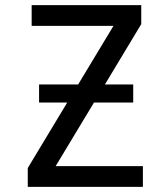

<svg xmlns="http://www.w3.org/2000/svg" viewBox="-20 -726 646 746"><path d="M87.9 -73.2 241.2 -327.6H131.8V-397.9H283.7L420.9 -625.5H103V-706.1H528.8V-632.3L387.7 -397.9H497.6V-327.6H345.2L196.3 -80.6H535.2V0H87.9Z"/></svg>

Font: Monda
Style: Regular
Weight: 400
Designer: Vernon Adams
Foundry: Vernon Adams
Version: Version 2.100; ttfautohint (v1.8.3)